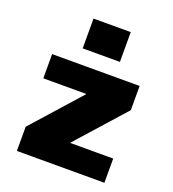

<svg xmlns="http://www.w3.org/2000/svg" viewBox="-138 -865 871 969"><g transform="rotate(20 298.0 -380.0)"><path d="M198 -600V-760H398V-600ZM303 -130H533V0H63V-130L293 -388V-390H63V-520H533V-390L303 -132Z"/></g></svg>

Font: M PLUS 1p Black
Style: Regular
Weight: 900
Version: Version 1.061